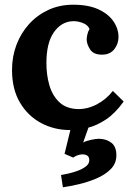

<svg xmlns="http://www.w3.org/2000/svg" viewBox="-20 -536 558 815"><path d="M277 16Q210 16 154 -14Q98 -44 64.5 -101Q31 -158 31 -239Q31 -296 50 -346Q69 -396 103.5 -434Q138 -472 185.5 -494Q233 -516 291 -516Q355 -516 397.5 -496.5Q440 -477 461.5 -445.5Q483 -414 483 -379Q483 -350 465.5 -327.5Q448 -305 416 -304Q378 -303 363 -325.5Q348 -348 348 -369Q348 -378 351 -390.5Q354 -403 360 -413Q353 -428 339 -435Q325 -442 310.5 -444.5Q296 -447 287 -446Q239 -443 208 -398Q177 -353 177 -268Q177 -218 189.5 -174.5Q202 -131 231 -103Q260 -75 309 -73Q351 -72 391 -93Q431 -114 459 -150L505 -105Q469 -55 430 -29Q391 -3 352.5 6.5Q314 16 277 16ZM247 259 239 207Q251 205 271 200.5Q291 196 311 188.5Q331 181 345 170Q359 159 359 144Q359 127 346 122Q333 117 317 121Q301 125 291 133L254 117L285 -10H361L333 69Q345 62 366.5 57.5Q388 53 401 53Q433 54 453.5 70.5Q474 87 474 123Q474 158 450 182Q426 206 389.5 221.5Q353 237 314.5 246Q276 255 247 259Z"/></svg>

Font: Lora
Style: Weight 700
Weight: 700
Designer: Olga Karpushina, Alexei Vanyashin (Cyrillic)
Foundry: Cyreal
Version: Version 3.001